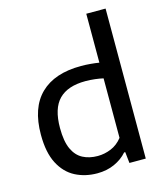

<svg xmlns="http://www.w3.org/2000/svg" viewBox="-120 -899 859 999"><g transform="rotate(-15 310.0 -399.5)"><path d="M280.5 9Q215.5 9 162.8 -18.2Q110 -45.5 79 -105Q48 -164.5 48 -260.5Q48 -405.5 123.5 -479Q199 -552.5 341.5 -552.5Q367.5 -552.5 392.8 -550.2Q418 -548 439 -544.5V-808H543V0H455L448.5 -60H442.5Q415 -28.5 373.5 -9.8Q332 9 280.5 9ZM306 -77.5Q342.5 -77.5 377.8 -92Q413 -106.5 439 -139.5V-460Q419.5 -464.5 394.2 -467.5Q369 -470.5 343.5 -470.5Q248 -470.5 200.5 -422.2Q153 -374 153 -269Q153 -197 172.2 -155.2Q191.5 -113.5 226 -95.5Q260.5 -77.5 306 -77.5Z"/></g></svg>

Font: Encode Sans Semi Expanded Medium
Style: Regular
Weight: 500
Width: 6
Designer: Multiple Designers
Foundry: Impallari Type
Version: Version 3.000; ttfautohint (v1.8.3) -l 8 -r 50 -G 200 -x 14 